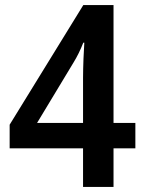

<svg xmlns="http://www.w3.org/2000/svg" viewBox="-20 -736 569 756"><path d="M513 -152V-252H427V-716H308L18 -245V-152H307V0H427V-152ZM307 -429V-252H126L269 -489C284 -513 297 -540 308 -568H312C310 -543 307 -472 307 -429Z"/></svg>

Font: Noto Sans Thai SemCond SemBd
Style: Regular
Weight: 600
Width: 4
Designer: Monotype Design Team
Foundry: Monotype Imaging Inc.
Version: Version 2.002